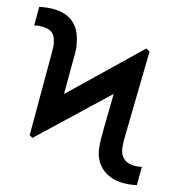

<svg xmlns="http://www.w3.org/2000/svg" viewBox="-81 -790 801 873"><g transform="rotate(10 319.0 -353.5)"><path d="M88.9 -131.8 123 -517.6Q125 -539.1 125 -547.9Q125 -559.6 124 -564.5Q121.1 -598.1 102.3 -613.5Q83.5 -628.9 43 -628.9Q34.2 -628.9 22.5 -627L30.3 -713.9Q49.3 -716.8 71.3 -716.8Q218.3 -716.8 227.5 -573.2Q227.5 -566.4 228.5 -563.5V-552.7Q228.5 -534.2 225.6 -513.7L210 -343.3L543 -612.3L559.6 -600.6L517.6 -210Q513.7 -178.7 513.7 -154.3Q513.7 -117.7 533.9 -97.4Q554.2 -77.1 594.7 -77.1Q611.3 -77.1 616.2 -79.1L608.4 6.8Q589.4 9.8 569.3 9.8Q519 9.8 483.6 -8.3Q448.2 -26.4 429.7 -57.6Q411.1 -88.9 410.2 -127.9Q409.7 -144 411.1 -167.7Q412.6 -191.4 415 -214.8L432.6 -383.3L103.5 -122.1Z"/></g></svg>

Font: Pretendard Std Medium
Style: Regular
Weight: 500
Designer: Base glyphs from Inter by Rasmus Andersson; Hangeul glyphs from Noto Sans CJK(Source Han Sans) by Jang Soo-young and Kan
Foundry: Kil Hyung-jin
Version: Version 1.309